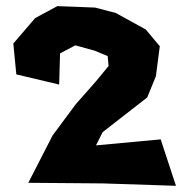

<svg xmlns="http://www.w3.org/2000/svg" viewBox="-20 -597 616 626"><path d="M33.2 -354.5 172.9 -321.3 175.8 -422.9 225.6 -449.2 289.1 -431.6 331.1 -414.1 334 -381.8 293 -332 227.5 -257.8 151.4 -155.3 72.3 -1 315.4 1 553.7 8.8 503.9 -142.6 293 -123 314.5 -166 460 -279.3 488.3 -348.6 501 -446.3 455.1 -501 357.4 -554.7 290 -572.3 167 -577.1 94.7 -538.1 23.4 -455.1Z"/></svg>

Font: MaokenAssortedSans-TC
Style: Regular
Weight: 500
Version: Version 0.83